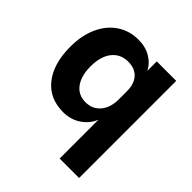

<svg xmlns="http://www.w3.org/2000/svg" viewBox="-208 -713 1068 1068"><g transform="rotate(45 326.0 -179.0)"><path d="M429 -95Q408 -45 363 -15.5Q318 14 260 14Q152 14 91.5 -62.5Q31 -139 31 -272Q31 -361 61.5 -428Q92 -495 147 -531.5Q202 -568 272 -568Q327 -568 368.5 -543.5Q410 -519 429 -479V-554H582V210H429ZM309 -113Q363 -113 396 -151.5Q429 -190 429 -257V-318Q429 -377 400 -409Q371 -441 318 -441Q258 -441 223 -397Q188 -353 188 -275Q188 -199 220 -156Q252 -113 309 -113Z"/></g></svg>

Font: Application
Style: Bold
Weight: 700
Designer: Wei Huang
Foundry: Wei Huang
Version: Version 0.012